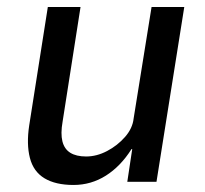

<svg xmlns="http://www.w3.org/2000/svg" viewBox="-20 -517 583 546"><path d="M189 9Q138 9 106.5 -10Q75 -29 65 -68Q55 -107 63 -160L116 -497H209L158 -171Q152 -137 157.5 -115Q163 -93 180 -82.5Q197 -72 225 -72Q255 -72 284.5 -87.5Q314 -103 335.5 -127.5Q357 -152 360 -180L411 -497H504L425 0H342L356 -93H354Q323 -44 281 -17.5Q239 9 189 9Z"/></svg>

Font: Nunito Sans 7pt Condensed Medium
Style: Italic
Weight: 500
Width: 3
Italic angle: -9°
Designer: Vernon Adams
Foundry: Vernon Adams
Version: Version 3.101;gftools[0.9.27]